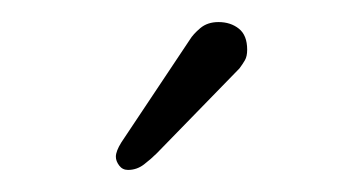

<svg xmlns="http://www.w3.org/2000/svg" viewBox="-20 -700 328 174"><path d="M96 -546Q91 -546 88 -550Q85 -554 85 -558Q85 -563 90 -571L152 -664Q155 -669 161.5 -674.5Q168 -680 178 -680Q189 -680 196.5 -674Q204 -668 204 -655Q204 -649 202 -645.5Q200 -642 197 -638L122 -561Q117 -556 110.5 -551Q104 -546 96 -546Z"/></svg>

Font: Quicksand Light Light
Style: Regular
Weight: 300
Version: Version 3.006